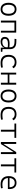

<svg xmlns="http://www.w3.org/2000/svg" viewBox="2934 -3501 577 6485"><g transform="rotate(90 3222.5 -258.5)"><path d="M293 9.8Q189.5 9.8 131.8 -60.5Q74.2 -130.9 74.2 -258.8Q74.2 -387.2 131.8 -457.3Q189.5 -527.3 293 -527.3Q396.5 -527.3 454.1 -457.3Q511.7 -387.2 511.7 -258.8Q511.7 -130.9 454.1 -60.5Q396.5 9.8 293 9.8ZM293 -51.3Q365.7 -51.3 405.3 -105.5Q444.8 -159.7 444.8 -258.8Q444.8 -357.9 405.3 -412.1Q365.7 -466.3 293 -466.3Q220.7 -466.3 180.9 -412.1Q141.1 -357.9 141.1 -258.8Q141.1 -159.7 180.9 -105.5Q220.7 -51.3 293 -51.3Z M1017.1 0V-457.5H740.7V0H675.8V-517.6H1082V0Z M1590.8 4.9 1585.9 -109.4H1578.1Q1569.3 -55.2 1517.6 -22.7Q1465.8 9.8 1390.1 9.8Q1312 9.8 1269.3 -26.6Q1226.6 -63 1226.6 -129.4Q1226.6 -293.9 1453.6 -293.9Q1488.3 -293.9 1519.8 -291.7Q1551.3 -289.6 1576.7 -285.2V-307.1Q1576.7 -386.2 1534.2 -422.1Q1491.7 -458 1399.9 -460L1290 -461.9L1299.8 -522.5L1396.5 -521Q1523.4 -519 1582 -465.1Q1640.6 -411.1 1640.6 -297.4V-56.2L1729.5 -48.3V0ZM1576.7 -231.4Q1547.9 -236.3 1514.9 -237.1Q1481.9 -237.8 1451.7 -237.8Q1290.5 -237.8 1290.5 -133.3Q1290.5 -92.3 1317.9 -70.1Q1345.2 -47.9 1395.5 -47.9Q1449.7 -47.9 1490.5 -66.2Q1531.2 -84.5 1554 -115.2Q1576.7 -146 1576.7 -182.6Z M2100.6 9.8Q1969.7 9.8 1900.9 -58.8Q1832 -127.4 1832 -259.8Q1832 -386.7 1898.2 -457Q1964.4 -527.3 2086.9 -527.3Q2159.7 -527.3 2211.7 -499.3Q2263.7 -471.2 2285.6 -419.9L2231.9 -382.8Q2207 -427.7 2168.2 -447Q2129.4 -466.3 2083 -466.3Q1995.6 -466.3 1946.8 -413.8Q1897.9 -361.3 1897.9 -264.6Q1897.9 -159.7 1951.2 -105.5Q2004.4 -51.3 2106 -51.3Q2144.5 -51.3 2182.6 -55.4Q2220.7 -59.6 2257.3 -66.4L2265.1 -6.3Q2225.1 2.9 2183.1 6.3Q2141.1 9.8 2100.6 9.8Z M2774.9 0V-230H2498.5V0H2433.6V-517.6H2498.5V-287.6H2774.9V-517.6H2839.8V0Z M3222.7 9.8Q3119.1 9.8 3061.5 -60.5Q3003.9 -130.9 3003.9 -258.8Q3003.9 -387.2 3061.5 -457.3Q3119.1 -527.3 3222.7 -527.3Q3326.2 -527.3 3383.8 -457.3Q3441.4 -387.2 3441.4 -258.8Q3441.4 -130.9 3383.8 -60.5Q3326.2 9.8 3222.7 9.8ZM3222.7 -51.3Q3295.4 -51.3 3335 -105.5Q3374.5 -159.7 3374.5 -258.8Q3374.5 -357.9 3335 -412.1Q3295.4 -466.3 3222.7 -466.3Q3150.4 -466.3 3110.6 -412.1Q3070.8 -357.9 3070.8 -258.8Q3070.8 -159.7 3110.6 -105.5Q3150.4 -51.3 3222.7 -51.3Z M3858.4 9.8Q3727.5 9.8 3658.7 -58.8Q3589.8 -127.4 3589.8 -259.8Q3589.8 -386.7 3656 -457Q3722.2 -527.3 3844.7 -527.3Q3917.5 -527.3 3969.5 -499.3Q4021.5 -471.2 4043.5 -419.9L3989.7 -382.8Q3964.8 -427.7 3926 -447Q3887.2 -466.3 3840.8 -466.3Q3753.4 -466.3 3704.6 -413.8Q3655.8 -361.3 3655.8 -264.6Q3655.8 -159.7 3709 -105.5Q3762.2 -51.3 3863.8 -51.3Q3902.3 -51.3 3940.4 -55.4Q3978.5 -59.6 4015.1 -66.4L4022.9 -6.3Q3982.9 2.9 3940.9 6.3Q3898.9 9.8 3858.4 9.8Z M4361.8 0V-457.5H4153.3V-517.6H4635.7V-457.5H4427.2V0Z M4777.3 0V-517.6H4842.3V-99.1H4852.1L5116.2 -517.6H5183.6V0H5118.7V-418.5H5108.9L4844.7 0Z M5533.7 0V-457.5H5325.2V-517.6H5807.6V-457.5H5599.1V0Z M6197.8 9.8Q6069.3 9.8 5999 -61.5Q5928.7 -132.8 5928.7 -263.7Q5928.7 -389.2 5988 -458.3Q6047.4 -527.3 6154.8 -527.3Q6255.4 -527.3 6310.8 -464.8Q6366.2 -402.3 6366.2 -287.1Q6366.2 -256.8 6363.3 -236.3H5992.7Q6000.5 -147 6056.6 -98.6Q6112.8 -50.3 6209.5 -50.3Q6270 -50.3 6331.5 -64L6340.8 -3.9Q6306.6 2.9 6269.5 6.3Q6232.4 9.8 6197.8 9.8ZM5992.7 -292H6303.7Q6303.7 -376 6264.9 -421.6Q6226.1 -467.3 6155.8 -467.3Q6083.5 -467.3 6041 -421.4Q5998.5 -375.5 5992.7 -292Z"/></g></svg>

Font: CaskaydiaCove NFP Light
Style: Regular
Weight: 300
Designer: Aaron Bell
Foundry: Saja Typeworks
Version: Version 2111.001; VTT 6.35;Nerd Fonts 3.1.1